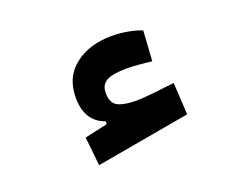

<svg xmlns="http://www.w3.org/2000/svg" viewBox="-69 -458 725 589"><g transform="rotate(-20 293.0 -163.5)"><path d="M166 16.1 156.2 -77.6 231 -94.2V-103.5Q169.4 -125 169.4 -202.6Q169.4 -270 217 -306.6Q264.6 -343.3 336.9 -343.3Q364.3 -343.3 389.6 -338.6Q415 -334 434.6 -326.2L428.2 -227.5Q409.2 -230 385.7 -231.9Q362.3 -233.9 346.7 -233.9Q301.8 -233.9 281.2 -222.9Q260.7 -211.9 260.7 -184.6Q260.7 -151.4 281.5 -141.1Q302.2 -130.9 339.4 -130.9Q365.7 -130.9 400.9 -135Q436 -139.2 467.3 -142.6L473.1 -38.1Z"/></g></svg>

Font: Cascadia Mono PL SemiBold
Style: Regular
Weight: 600
Monospace: yes
Designer: Aaron Bell
Foundry: Saja Typeworks
Version: Version 2404.023; ttfautohint (v1.8.4)